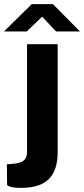

<svg xmlns="http://www.w3.org/2000/svg" viewBox="-50 -744 410 934"><path d="M51.5 170Q26.5 170 11.5 167Q-3.5 164 -9.5 160.5Q-15.5 157 -15.5 155L-16.5 55.5L25 51.5Q56 47 68.8 34Q81.5 21 81.5 -5V-529H230.5V-3.5Q230.5 84.5 187.5 127.2Q144.5 170 51.5 170ZM155 -663 80 -591H-30.5L104.5 -724H207.5L339 -591H222.5Z"/></svg>

Font: 1883 Sans
Style: Bold
Weight: 700
Designer: 1883 Sans project is a fork of Public Sans.
Version: Version 1.009